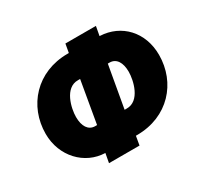

<svg xmlns="http://www.w3.org/2000/svg" viewBox="-148 -892 1123 1079"><g transform="rotate(-30 413.5 -352.5)"><path d="M269 0H467L477 -58H485C686 -58 817 -206 817 -387C817 -535 718 -639 582 -645H580L591 -705H393L383 -649H375C174 -649 43 -501 43 -320C43 -174 149 -63 280 -60ZM238 -317C238 -372 265 -493 352 -491H365L318 -219H304C262 -220 238 -257 238 -317ZM495 -216 543 -488H556C598 -487 622 -450 622 -390C622 -335 595 -214 508 -216Z"/></g></svg>

Font: Fixel Display Black
Style: Italic
Weight: 900
Italic angle: -10°
Designer: AlfaBravo + MacPaw
Foundry: Kyrylo Tkachov, Marchela Mozhyna, Serhii Makarenko, Maria Weinstein, Zakhar Kryvoshyya
Version: Version 1.210;Glyphs 3.2 (3217)